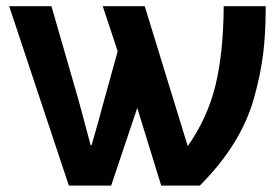

<svg xmlns="http://www.w3.org/2000/svg" viewBox="-20 -583 878 603"><path d="M8.8 -563.5H141.6L227.5 -265.6Q232.4 -246.1 245.1 -200.2Q257.8 -154.3 264.6 -127H267.6Q273.4 -146.5 286.6 -193.4Q299.8 -240.2 306.6 -266.6L349.6 -421.9L302.7 -563.5H434.6L569.3 -125H570.3Q631.8 -212.9 656.7 -314.9Q681.6 -417 682.6 -563.5H814.5Q814.5 -479.5 806.6 -415Q798.8 -350.6 778.3 -276.9Q757.8 -203.1 715.3 -134.3Q672.9 -65.4 607.4 0H486.3L411.1 -244.1L329.1 0H196.3Z"/></svg>

Font: Gothic A1
Style: Bold
Weight: 700
Version: Version 2.50